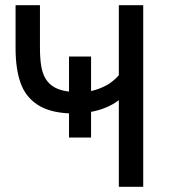

<svg xmlns="http://www.w3.org/2000/svg" viewBox="-20 -720 672 740"><path d="M532 0V-700H438V-430Q416 -405 389 -390.5Q362 -376 331 -369V-502H246V-367Q212 -371 190 -383.5Q168 -396 155.5 -417Q143 -438 138.5 -467.5Q134 -497 134 -535V-700H40V-535Q40 -496 44.5 -463Q49 -430 58.5 -402.5Q68 -375 84 -354Q100 -333 123 -317.5Q146 -302 176.5 -293.5Q207 -285 246 -283V-190H331V-289Q360 -294 388 -305.5Q416 -317 438 -334V0Z"/></svg>

Font: Golos Text VF
Style: Regular
Weight: 400
Designer: A.Korolkova, Vitaly Kuzmin
Foundry: ParaType Ltd
Version: Version 2.005